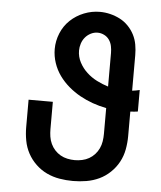

<svg xmlns="http://www.w3.org/2000/svg" viewBox="-53 -789 707 844"><g transform="rotate(5 300.0 -367.5)"><path d="M300 8Q270 8 240.5 3Q211 -2 184.5 -14.5Q158 -27 136 -48Q114 -69 100 -95Q86 -121 80.5 -150.5Q75 -180 75 -210V-331H182V-210Q182 -194 184.5 -177.5Q187 -161 194 -146Q201 -131 212 -119Q223 -107 237 -99Q251 -91 267.5 -87.5Q284 -84 300 -84Q316 -84 332.5 -87.5Q349 -91 363 -99Q377 -107 388 -119Q399 -131 406 -146Q413 -161 415.5 -177.5Q418 -194 418 -210V-324Q387 -330 357.5 -340.5Q328 -351 301 -366Q274 -381 250 -401.5Q226 -422 208 -447Q190 -472 180 -502Q170 -532 170 -563Q170 -599 184 -633Q198 -667 224 -691.5Q250 -716 284 -729.5Q318 -743 354 -743Q377 -743 399.5 -737.5Q422 -732 442.5 -721.5Q463 -711 479.5 -694Q496 -677 506.5 -656.5Q517 -636 521 -613Q525 -590 525 -567V-410Q533 -411 541.5 -412.5Q550 -414 558 -416V-321Q550 -320 541.5 -319Q533 -318 525 -318V-210Q525 -180 519.5 -150.5Q514 -121 500 -95Q486 -69 464 -48Q442 -27 415.5 -14.5Q389 -2 359.5 3Q330 8 300 8ZM418 -419V-567Q418 -582 415 -597Q412 -612 403.5 -624.5Q395 -637 381 -644Q367 -651 352 -651Q336 -651 321.5 -643.5Q307 -636 297 -624Q287 -612 282 -596.5Q277 -581 277 -566Q277 -538 290 -513.5Q303 -489 323 -470.5Q343 -452 367.5 -439.5Q392 -427 418 -419Z"/></g></svg>

Font: Iosevka SS04 Semibold Extended
Style: Regular
Weight: 600
Width: 7
Monospace: yes
Designer: Belleve Invis
Foundry: Belleve Invis
Version: Version 19.0.0; ttfautohint (v1.8.4)